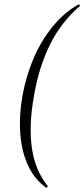

<svg xmlns="http://www.w3.org/2000/svg" viewBox="-20 -746 388 883"><path d="M192 117Q140 80 110 17Q80 -46 73.5 -128.5Q67 -211 83 -304Q100 -398 135.5 -480Q171 -562 223.5 -625.5Q276 -689 340 -725Q343 -727 346 -723Q349 -719 346 -717Q262 -645 210.5 -542Q159 -439 136 -304Q112 -169 126.5 -66Q141 37 199 109Q201 111 197.5 114.5Q194 118 192 117Z"/></svg>

Font: Cormorant Infant Light
Style: Italic
Weight: 300
Italic angle: -10°
Designer: Christian Thalmann (Catharsis Fonts)
Foundry: Catharsis Fonts
Version: Version 4.001